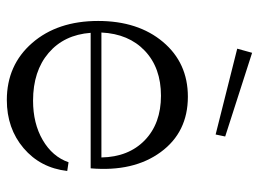

<svg xmlns="http://www.w3.org/2000/svg" viewBox="-119 -639 766 568"><g transform="rotate(90 264.0 -355.0)"><path d="M275.9 7.8Q172.4 7.8 107.2 -67.1Q42 -142.1 42 -262.2Q42 -380.4 104 -454.1Q166 -527.8 266.1 -527.8Q371.1 -527.8 429.9 -447.5Q488.8 -367.2 478 -240.2H77.1Q83 -161.6 136.7 -115.7Q190.4 -69.8 277.8 -69.8Q345.2 -69.8 394.3 -98.4Q443.4 -127 460 -174.8L485.8 -170.9Q476.6 -91.3 418.2 -41.7Q359.9 7.8 275.9 7.8ZM377.9 -609.9 124 -673.8 136.2 -717.8 383.8 -638.2ZM76.2 -272H445.8Q444.3 -352.5 394.8 -400.4Q345.2 -448.2 263.2 -448.2Q180.7 -448.2 130.4 -400.6Q80.1 -353 76.2 -272Z"/></g></svg>

Font: Ribes
Style: Regular
Weight: 400
Designer: Luigi Gorlero
Foundry: Collletttivo
Version: Version 2.100;Glyphs 3.2 (3217)